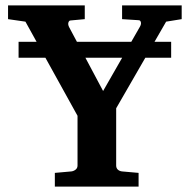

<svg xmlns="http://www.w3.org/2000/svg" viewBox="-20 -691 703 711"><path d="M183.1 0V-50.8L244.1 -56.2Q252.4 -57.1 259.8 -62.7Q267.1 -68.4 267.1 -78.1V-262.2L74.2 -610.8L9.8 -620.1V-670.9H293.9V-620.1L241.2 -615.2Q235.8 -615.2 233.4 -607.9Q231 -600.6 235.8 -590.8L361.8 -354L498 -591.8Q503.4 -601.1 501.7 -608.6Q500 -616.2 493.2 -616.2L432.1 -620.1V-670.9H652.8V-620.1L595.2 -610.8L410.2 -290V-78.1Q410.2 -68.4 416.5 -62.7Q422.9 -57.1 432.1 -56.2L493.2 -50.8V0ZM48.8 -477.1V-536.1H613.8V-477.1Z"/></svg>

Font: Charis
Style: Bold
Weight: 700
Designer: Walt Agee, Miriam Martin, Annie Olsen, Victor Gaultney, Lorna Priest, Alan Ward, Bob Hallissy, Martin Hosken, Sharon Cor
Foundry: SIL Global
Version: Version 7.000